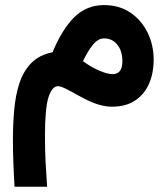

<svg xmlns="http://www.w3.org/2000/svg" viewBox="-20 -400 641 740"><path d="M36.1 319.8Q33.2 273.9 31.5 227.3Q29.8 180.7 29.8 138.2Q29.8 79.6 34.7 23.7Q39.6 -32.2 54.7 -78.9Q69.8 -125.5 100.6 -157Q131.3 -188.5 182.6 -198.7Q219.2 -287.1 266.4 -333.7Q313.5 -380.4 380.9 -380.4Q439.9 -380.4 482.9 -351.1Q525.9 -321.8 549.1 -273.7Q572.3 -225.6 572.3 -169.4Q572.3 -119.1 554.7 -78.1Q537.1 -37.1 501.2 -12.9Q465.3 11.2 411.6 11.2Q372.1 11.2 323.2 -10.7Q307.1 -18.1 282.7 -31.7Q258.3 -45.4 236.1 -56.6Q213.9 -67.9 203.6 -67.9Q180.7 -67.9 167 -25.6Q153.3 16.6 153.3 124.5Q153.3 178.7 155.8 226.6Q158.2 274.4 161.6 319.8ZM299.8 -164.1Q333 -140.1 364 -127.2Q395 -114.3 413.6 -114.3Q451.7 -114.3 451.7 -163.6Q451.7 -203.6 432.1 -227.8Q412.6 -252 380.9 -252Q357.9 -252 337.9 -227.3Q317.9 -202.6 299.8 -164.1Z"/></svg>

Font: Vazir
Style: Bold
Weight: 700
Designer: Saber Rastikerdar
Foundry: Saber Rastikerdar
Version: Version 30.0.0